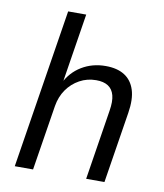

<svg xmlns="http://www.w3.org/2000/svg" viewBox="-80 -771 717 837"><g transform="rotate(10 278.5 -352.5)"><path d="M42 0 154 -705H234L184 -390H179Q204 -442 251 -470.5Q298 -499 357 -499Q408 -499 440.5 -478.5Q473 -458 486 -417.5Q499 -377 489 -315L439 0H358L407 -310Q414 -352 407 -378.5Q400 -405 380 -418Q360 -431 327 -431Q287 -431 253.5 -412.5Q220 -394 198 -362.5Q176 -331 169 -289L123 0Z"/></g></svg>

Font: Nunito Sans 10pt SemiCondensed
Style: Italic
Weight: 400
Width: 4
Italic angle: -9°
Designer: Vernon Adams
Foundry: Vernon Adams
Version: Version 3.101;gftools[0.9.27]